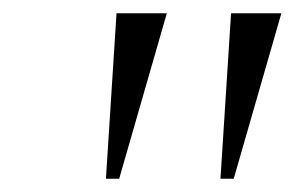

<svg xmlns="http://www.w3.org/2000/svg" viewBox="-20 -760 446 290"><path d="M140 -490 156 -740H232L160 -490ZM313 -490 329 -740H405L333 -490Z"/></svg>

Font: Spectral Light
Style: Italic
Weight: 300
Italic angle: -10°
Designer: Jean-Baptiste Levee
Foundry: Production Type
Version: Version 2.001